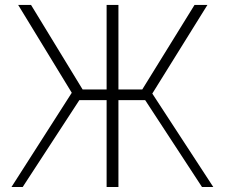

<svg xmlns="http://www.w3.org/2000/svg" viewBox="-20 -747 898 767"><path d="M453.1 -727.3V-389.6H548.3L757.1 -727.3H808.6L588.4 -373.2L832 0H786.9L560 -346.9H453.1V0H405.9V-346.9H296.9L70.7 0H25.9L266.7 -376.4L52.6 -727.3H104L310 -389.6H405.9V-727.3Z"/></svg>

Font: Inter Extra Light BETA
Style: Regular
Weight: 200
Designer: Rasmus Andersson
Foundry: rsms
Version: Version 3.011;git-f93a4a705